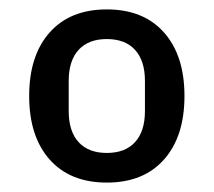

<svg xmlns="http://www.w3.org/2000/svg" viewBox="-20 -724 454 408"><path d="M207 -336Q129 -336 85.5 -385Q42 -434 42 -520Q42 -606 85.5 -655Q129 -704 207 -704Q285 -704 328.5 -655Q372 -606 372 -520Q372 -434 328.5 -385Q285 -336 207 -336ZM207 -399Q246 -399 267 -422Q288 -445 288 -488V-552Q288 -595 267 -618Q246 -641 207 -641Q168 -641 147 -618Q126 -595 126 -552V-488Q126 -445 147 -422Q168 -399 207 -399Z"/></svg>

Font: IBM Plex Sans Arabic Medm
Style: Regular
Weight: 500
Designer: Mike Abbink, Paul van der Laan, Pieter van Rosmalen, Wael Morcos, Khajak Apelian
Foundry: Bold Monday
Version: Version 1.005